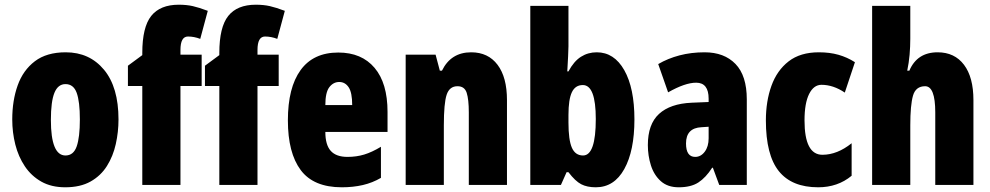

<svg xmlns="http://www.w3.org/2000/svg" viewBox="-20 -785 4201 815"><path d="M483 -278Q483 -225 471.5 -173.5Q460 -122 434 -80.5Q408 -39 364.5 -14.5Q321 10 257 10Q198 10 155.5 -14Q113 -38 85.5 -79Q58 -120 45 -171.5Q32 -223 32 -278Q32 -358 55 -422.5Q78 -487 128 -525Q178 -563 259 -563Q360 -563 421.5 -489Q483 -415 483 -278ZM196 -276Q196 -125 258 -125Q292 -125 305.5 -163.5Q319 -202 319 -278Q319 -354 305.5 -391Q292 -428 258 -428Q226 -428 211 -391Q196 -354 196 -276Z M836 -420H746V0H584V-420H523V-506L584 -551V-560Q584 -670 622 -717.5Q660 -765 739 -765Q772 -765 798.5 -759Q825 -753 862 -739L830 -620Q817 -625 804 -627.5Q791 -630 778 -630Q746 -630 746 -573V-553H836Z M1163 -420H1073V0H911V-420H850V-506L911 -551V-560Q911 -670 949 -717.5Q987 -765 1066 -765Q1099 -765 1125.5 -759Q1152 -753 1189 -739L1157 -620Q1144 -625 1131 -627.5Q1118 -630 1105 -630Q1073 -630 1073 -573V-553H1163Z M1416 -562Q1515 -562 1570 -497Q1625 -432 1625 -310V-225H1361Q1361 -170 1384 -144.5Q1407 -119 1455 -119Q1493 -119 1526 -129Q1559 -139 1597 -162V-30Q1561 -9 1520 0.5Q1479 10 1431 10Q1311 10 1256.5 -63Q1202 -136 1202 -274Q1202 -413 1256 -487.5Q1310 -562 1416 -562ZM1420 -437Q1395 -437 1378 -415Q1361 -393 1361 -339H1475Q1475 -392 1460 -414.5Q1445 -437 1420 -437Z M1980 -563Q2052 -563 2092 -510Q2132 -457 2132 -360V0H1970V-308Q1970 -363 1961 -391Q1952 -419 1922 -419Q1888 -419 1876 -383Q1864 -347 1864 -253V0H1702V-553H1829L1847 -485H1856Q1894 -563 1980 -563Z M2393 -588Q2393 -572 2391.5 -546Q2390 -520 2388 -482H2393Q2416 -525 2446 -544Q2476 -563 2513 -563Q2587 -563 2630 -487Q2673 -411 2673 -278Q2673 -145 2630 -67.5Q2587 10 2509 10Q2472 10 2447 -3Q2422 -16 2393 -54H2385L2361 0H2231V-760H2393ZM2454 -424Q2422 -424 2407.5 -393.5Q2393 -363 2393 -297V-265Q2393 -191 2407.5 -158Q2422 -125 2455 -125Q2509 -125 2509 -280Q2509 -424 2454 -424Z M2971 -563Q3054 -563 3102 -513.5Q3150 -464 3150 -363V0H3033L3006 -73H3003Q2976 -31 2944.5 -10.5Q2913 10 2861 10Q2814 10 2785 -16Q2756 -42 2743 -83Q2730 -124 2730 -169Q2730 -258 2777.5 -301.5Q2825 -345 2916 -349L2988 -352V-366Q2988 -434 2935 -434Q2888 -434 2816 -393L2774 -513Q2815 -537 2864.5 -550Q2914 -563 2971 -563ZM2958 -245Q2892 -242 2892 -176Q2892 -119 2931 -119Q2955 -119 2971.5 -141Q2988 -163 2988 -198V-247Z M3453 10Q3341 10 3286 -58.5Q3231 -127 3231 -274Q3231 -355 3254.5 -420.5Q3278 -486 3327.5 -524.5Q3377 -563 3456 -563Q3502 -563 3539 -552.5Q3576 -542 3609 -521L3566 -392Q3517 -425 3467 -425Q3434 -425 3414.5 -386Q3395 -347 3395 -274Q3395 -128 3471 -128Q3534 -128 3595 -177V-39Q3536 10 3453 10Z M3844 -621Q3844 -587 3841 -552.5Q3838 -518 3831 -485H3840Q3873 -563 3960 -563Q4032 -563 4072 -510Q4112 -457 4112 -360V0H3950V-308Q3950 -419 3907 -419Q3867 -419 3855.5 -379Q3844 -339 3844 -253V0H3682V-760H3844Z"/></svg>

Font: Noto Sans Sinhala UI ExtraCondensed Black
Style: Regular
Weight: 900
Width: 2
Designer: Jelle Bosma - Monotype Design Team
Foundry: Monotype Imaging Inc.
Version: Version 2.006; ttfautohint (v1.8.4.7-5d5b)